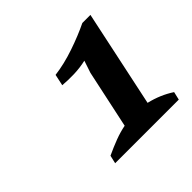

<svg xmlns="http://www.w3.org/2000/svg" viewBox="-115 -934 670 670"><g transform="rotate(-45 220.0 -599.5)"><path d="M415 -386H101L108 -416Q138 -430 164.5 -440Q191 -450 217 -455L263 -670L278 -715Q265 -712 250 -710Q235 -708 219.5 -707.5Q204 -707 189.5 -707.5Q175 -708 163 -709L172 -751Q220 -757 272.5 -775Q325 -793 366 -813H406L330 -455Q381 -443 422 -416Z"/></g></svg>

Font: PT Serif
Style: Bold Italic
Weight: 700
Italic angle: -12°
Designer: A.Korolkova, O.Umpeleva, V.Yefimov
Foundry: ParaType Ltd
Version: Version 1.000W OFL